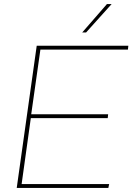

<svg xmlns="http://www.w3.org/2000/svg" viewBox="-20 -921 649 941"><path d="M62 0 160 -697H609L607 -678H178L133 -361H510L508 -342H131L86 -19H515L511 0ZM383 -762 504 -901H527L402 -762Z"/></svg>

Font: Hanken Grotesk Thin
Style: Italic
Weight: 250
Italic angle: -8°
Designer: Alfredo Marco Pradil
Foundry: Hanken Design Co.
Version: Version 3.013